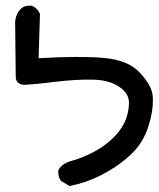

<svg xmlns="http://www.w3.org/2000/svg" viewBox="-20 -557 556 673"><path d="M221.7 93.8 195.3 78.1 194.3 77.6 193.4 76.7Q182.6 62.5 184.6 40.5V39.6L185.1 38.6Q196.3 16.6 231 6.8Q262.7 -1.5 301.8 -21Q340.3 -40 371.6 -68.8Q402.3 -97.2 417 -128.9Q431.6 -160.6 432.1 -195.8Q432.6 -229.5 398.4 -252.4Q363.3 -276.4 306.6 -277.8Q248.5 -279.3 171.9 -270Q152.8 -267.6 136.7 -265.9Q120.6 -264.2 107.7 -262.9Q94.7 -261.7 84.7 -261Q74.7 -260.3 67.9 -259.8Q52.7 -259.3 43.9 -266.6Q35.2 -273.9 35.2 -288.1L33.2 -466.3Q30.3 -504.4 54.7 -527.8Q68.4 -539.1 90.3 -537.1H91.3L92.3 -536.6Q111.8 -527.8 119.6 -509.3L120.1 -507.8V-506.8L115.2 -353Q261.7 -361.3 343.3 -354Q428.7 -346.7 469.2 -303.2Q479 -293 486.8 -282.7Q494.6 -272.5 500.5 -262.7Q506.3 -252.9 509.8 -243.7Q513.2 -234.4 514.6 -225.6Q519.5 -190.9 507.8 -141.1Q495.6 -91.3 475.6 -60.1Q465.8 -43.9 451.4 -28.3Q437 -12.7 418.5 2.4Q381.3 33.2 331.1 58.6Q281.2 83.5 225.6 94.7L223.6 95.2Z"/></svg>

Font: NaikaiFont
Style: SemiBold
Weight: 600
Version: Version 1.89